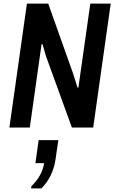

<svg xmlns="http://www.w3.org/2000/svg" viewBox="-20 -706 640 1063"><path d="M32 0 129 -686H247L385 -298L409 -221H414L480 -686H593L496 0H378L235 -394L215 -462L210 -461L145 0ZM152 337 154 325Q184 296 202 263Q220 230 224 197H176L194 70H303L287 179Q281 222 261 264Q241 306 209 337Z"/></svg>

Font: Chivo Mono Medium Medium
Style: Italic
Weight: 500
Italic angle: -8.05°
Monospace: yes
Version: Version 1.008